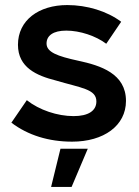

<svg xmlns="http://www.w3.org/2000/svg" viewBox="-20 -550 549 759"><path d="M265 10C390 10 478 -53 478 -151C478 -259 378 -291 289 -310C206 -328 164 -344 164 -378C164 -409 190 -429 242 -429C296 -429 359 -408 400 -377L459 -464C403 -506 324 -530 246 -530C133 -530 51 -470 51 -373C51 -283 125 -251 200 -232C301 -202 361 -198 361 -149C361 -112 329 -91 271 -91C207 -91 135 -115 86 -154L25 -65C91 -15 173 10 265 10ZM182 189H263L327 38H219Z"/></svg>

Font: Fixel Display SemiBold
Style: Regular
Weight: 600
Designer: AlfaBravo + MacPaw
Foundry: Kyrylo Tkachov, Marchela Mozhyna, Serhii Makarenko, Maria Weinstein, Zakhar Kryvoshyya
Version: Version 1.211